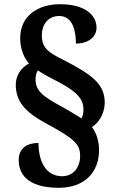

<svg xmlns="http://www.w3.org/2000/svg" viewBox="-20 -780 549 913"><path d="M260 113C383 113 451 38 451 -66C451 -107 439 -148 417 -176C451 -196 478 -243 478 -292C478 -380 419 -425 276 -498C216 -528 179 -549 179 -611C179 -669 213 -704 262 -704C327 -704 341 -630 341 -573C405 -573 439 -608 439 -648C439 -712 379 -760 266 -760C156 -760 76 -701 76 -599C76 -543 97 -501 118 -478C81 -459 55 -421 55 -378C55 -300 96 -248 203 -191C337 -119 361 -92 361 -39C361 19 327 58 275 58C202 58 163 -7 163 -100C102 -100 69 -70 69 -19C69 38 100 113 260 113ZM368 -217C346 -230 322 -246 279 -270C182 -322 149 -348 149 -403C149 -419 153 -435 160 -445C190 -425 226 -406 266 -386C353 -339 377 -304 377 -258C377 -241 372 -225 368 -217Z"/></svg>

Font: Noto Serif Devanagari SemiCondensed ExtraBold
Style: Regular
Weight: 800
Width: 4
Designer: Universal Thirst, Indian Type Foundry and the Monotype Design Team
Foundry: Monotype Imaging Inc.
Version: Version 2.004